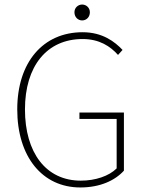

<svg xmlns="http://www.w3.org/2000/svg" viewBox="-20 -814 640 846"><path d="M342 -724C360 -724 376 -738 376 -760C376 -780 360 -794 342 -794C324 -794 308 -780 308 -760C308 -738 324 -724 342 -724ZM334 12C420 12 486 -18 526 -62V-318H330V-290H494V-72C460 -38 400 -18 336 -18C182 -18 90 -142 90 -332C90 -522 186 -642 344 -642C418 -642 466 -610 500 -572L520 -594C486 -630 432 -672 344 -672C170 -672 56 -540 56 -332C56 -124 166 12 334 12Z"/></svg>

Font: Assistant ExtraLight
Style: Regular
Weight: 275
Designer: Hebrew By Ben Nathan, Latin by Paul Hunt
Version: Version 2.001;PS 002.001;hotconv 1.0.88;makeotf.lib2.5.64775